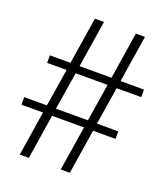

<svg xmlns="http://www.w3.org/2000/svg" viewBox="-140 -859 826 955"><g transform="rotate(20 273.5 -381.5)"><path d="M49 -515H158L197 -763H245L206 -515H375L414 -763H462L423 -515H547V-475H417L385 -276H498V-236H379L342 0H294L331 -236H162L125 0H77L114 -236H0V-276H120L152 -475H49ZM168 -276H337L369 -475H200Z"/></g></svg>

Font: Libre Bodoni
Style: Regular
Weight: 400
Designer: Pablo Impallari, Rodrigo Fuenzalida
Foundry: Pablo Impallari, Rodrigo Fuenzalida
Version: Version 1.001; ttfautohint (v1.5.65-e2d9)